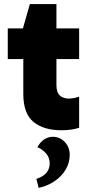

<svg xmlns="http://www.w3.org/2000/svg" viewBox="-20 -629 450 939"><path d="M280 8Q193 8 143.5 -33Q94 -74 94 -169V-484L92 -490L126 -609H256V-213Q256 -177 272.5 -162Q289 -147 316 -147Q331 -147 344.5 -150Q358 -153 367 -156V-4Q348 2 327 5Q306 8 280 8ZM18 -340V-490H367V-340ZM169 290 158 246Q193 234 208 215Q223 196 223 170Q223 141 204.5 120.5Q186 100 163 91Q176 66 196 53Q216 40 238 40Q273 40 297 65.5Q321 91 321 129Q321 166 302 199Q283 232 248.5 256Q214 280 169 290Z"/></svg>

Font: Gabarito ExtraBold
Style: Regular
Weight: 800
Designer: Leandro Assis / Alvaro Franca / Felipe Casaprima
Foundry: Naipe Foundry
Version: Version 1.000